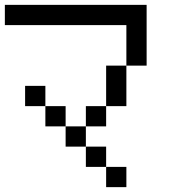

<svg xmlns="http://www.w3.org/2000/svg" viewBox="-20 -770 707 790"><path d="M0 -666.7V-750H583.3V-500H500V-666.7ZM166.7 -416.7V-333.3H83.3V-416.7ZM166.7 -333.3H250V-250H166.7ZM333.3 -166.7H416.7V-83.3H333.3ZM333.3 -250V-166.7H250V-250ZM333.3 -333.3H416.7V-250H333.3ZM500 -83.3V0H416.7V-83.3ZM500 -333.3H416.7V-500H500Z"/></svg>

Font: Galmuri11 Condensed
Style: Regular
Weight: 400
Width: 3
Designer: Lee Minseo (quiple)
Version: Version 2.399;hotconv 1.1.1;makeotfexe 2.6.0 DEVELOPMENT